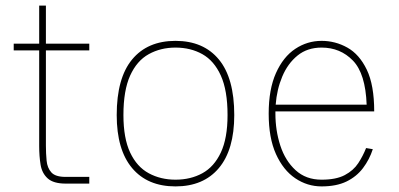

<svg xmlns="http://www.w3.org/2000/svg" viewBox="-20 -656 1424 686"><path d="M29 -500H120V-636H144V-500H299V-476H144V-136Q144 -108 146.5 -82Q149 -56 163.5 -40Q178 -24 214 -24H299V0H215Q171 0 150.5 -18.5Q130 -37 125 -67.5Q120 -98 120 -135V-476H29Z M397 -245Q397 -377 452 -443.5Q507 -510 607 -510Q707 -510 762 -443.5Q817 -377 817 -245Q817 -121 762 -55.5Q707 10 607 10Q507 10 452 -55.5Q397 -121 397 -245ZM607 -14Q661 -14 703 -37Q745 -60 769 -111Q793 -162 793 -245Q793 -333 769 -386Q745 -439 703 -462.5Q661 -486 607 -486Q554 -486 511.5 -462.5Q469 -439 445 -386Q421 -333 421 -245Q421 -162 445 -111Q469 -60 511.5 -37Q554 -14 607 -14Z M1288 -127 1312 -123Q1300 -86 1277 -55.5Q1254 -25 1218 -7.5Q1182 10 1129 10Q1078 10 1035 -19Q992 -48 966 -105.5Q940 -163 940 -250Q940 -337 966 -395Q992 -453 1035 -481.5Q1078 -510 1129 -510Q1178 -510 1221 -486Q1264 -462 1290.5 -407Q1317 -352 1317 -258H964Q964 -254 964 -250Q964 -190 981.5 -136Q999 -82 1036 -48Q1073 -14 1129 -14Q1181 -14 1212 -30.5Q1243 -47 1260 -73Q1277 -99 1288 -127ZM1129 -486Q1078 -486 1043 -457.5Q1008 -429 988.5 -382.5Q969 -336 965 -282H1290Q1286 -393 1241 -439.5Q1196 -486 1129 -486Z"/></svg>

Font: Haskoy Thin
Style: Regular
Weight: 100
Designer: Ertekin Erdin
Foundry: Ertekin Erdin
Version: Version 2.000; ttfautohint (v1.8.4.7-5d5b)